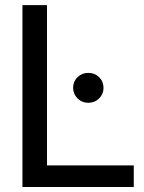

<svg xmlns="http://www.w3.org/2000/svg" viewBox="-20 -748 575 768"><path d="M69.8 0V-727.5H168V-86.4H515.1V0ZM333.5 -336.9Q307.6 -336.9 290 -354.5Q272.5 -372.1 272.5 -397Q272.5 -421.9 290 -439.2Q307.6 -456.5 333 -456.5Q358.9 -456.5 376.5 -439.2Q394 -421.9 394 -396.5Q394 -371.6 376.5 -354.2Q358.9 -336.9 333.5 -336.9Z"/></svg>

Font: Inter Cardless Display
Style: Regular
Weight: 400
Designer: Rasmus Andersson
Foundry: rsms
Version: Version 4.001;git-9221beed3